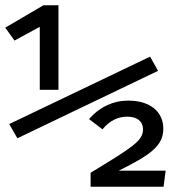

<svg xmlns="http://www.w3.org/2000/svg" viewBox="-25 -709 649 729"><path d="M126 -368H197V-689H140L-5 -604L30 -555L126 -607ZM41 -184 575 -440 545 -494 10 -238ZM595 -221C595 -283 547 -327 462 -327C405 -327 353 -303 313 -257L364 -218C394 -254 426 -266 459 -266C496 -266 518 -248 518 -218C518 -174 478 -150 319 -53V0H596L604 -61H426C551 -123 595 -157 595 -221Z"/></svg>

Font: FiraMono Nerd Font
Style: Regular
Weight: 400
Designer: Carrois Corporate & Edenspiekermann AG
Foundry: Carrois Corporate GbR & Edenspiekermann AG
Version: Version 003.206;Nerd Fonts 3.3.0